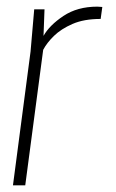

<svg xmlns="http://www.w3.org/2000/svg" viewBox="-20 -558 349 578"><path d="M56 0H19L72 -403L83 -530H114L111 -450Q129 -482 171 -510Q213 -538 273 -538L288 -537L283 -501Q233 -501 198.5 -486Q164 -471 142.5 -450Q121 -429 110 -408Z"/></svg>

Font: Tanohe Sans ExtraLight
Style: Italic
Weight: 200
Designer: Village Type and Design LLC & Cristiano Sobral
Foundry: Cooper Hewitt Smithsonian Design Museum
Version: Version 1.00;September 29, 2021;FontCreator 13.0.0.2655 64-b